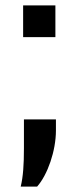

<svg xmlns="http://www.w3.org/2000/svg" viewBox="-20 -562 292 714"><path d="M66 -424H186V-542H66ZM57 132H118C157 88 188 -1 188 -77V-118H69V-11C69 51 66 95 57 132Z"/></svg>

Font: Kathrein 67 Medium Condensed
Style: Regular
Weight: 500
Width: 3
Designer: Lazydogs Typefoundry, based on Open Sans by Ascender Corporation
Foundry: Lazydogs Typefoundry
Version: Version 1.003;PS 001.003;hotconv 1.0.88;makeotf.lib2.5.64775